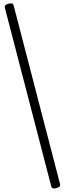

<svg xmlns="http://www.w3.org/2000/svg" viewBox="-20 -1035 383 1133"><path d="M313 75Q299 79 291.5 76Q284 73 282 63L9 -988Q6 -998 11.5 -1004Q17 -1010 30 -1013Q44 -1017 51.5 -1014Q59 -1011 61 -1001L334 50Q337 59 332 65Q327 71 313 75Z"/></svg>

Font: Playwrite US Modern ExtraLight
Style: Regular
Weight: 250
Designer: Veronika Burian, José Scaglione
Foundry: TypeTogether
Version: Version 1.003